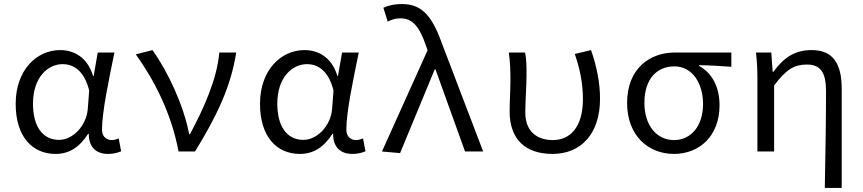

<svg xmlns="http://www.w3.org/2000/svg" viewBox="-20 -744 4240 943"><path d="M253 12C319 12 370 -20 413 -87H416C416 -19 454 12 511 12C540 12 561 5 575 -1L563 -64C553 -60 540 -56 529 -56C502 -56 481 -74 481 -107C481 -196 516 -358 542 -486H460L440 -371H437C409 -465 341 -498 275 -498C161 -498 57 -401 57 -234C57 -75 137 12 253 12ZM270 -57C190 -57 142 -122 142 -235C142 -363 214 -429 288 -429C332 -429 392 -406 418 -299L411 -208C404 -126 338 -57 270 -57Z M857 0H938C1044 -173 1114 -317 1140 -486H1057C1046 -355 980 -210 913 -85H909C882 -228 804 -393 729 -498L647 -477C736 -353 821 -191 857 0Z M1453 12C1519 12 1570 -20 1613 -87H1616C1616 -19 1654 12 1711 12C1740 12 1761 5 1775 -1L1763 -64C1753 -60 1740 -56 1729 -56C1702 -56 1681 -74 1681 -107C1681 -196 1716 -358 1742 -486H1660L1640 -371H1637C1609 -465 1541 -498 1475 -498C1361 -498 1257 -401 1257 -234C1257 -75 1337 12 1453 12ZM1470 -57C1390 -57 1342 -122 1342 -235C1342 -363 1414 -429 1488 -429C1532 -429 1592 -406 1618 -299L1611 -208C1604 -126 1538 -57 1470 -57Z M1945 8 2115 -403H2119L2264 0H2353L2155 -519C2105 -660 2057 -724 1955 -724C1912 -724 1886 -716 1863 -706L1884 -638C1901 -646 1919 -654 1946 -654C2006 -654 2040 -614 2072 -520L2080 -497L1856 0Z M2694 12C2831 12 2927 -84 2927 -259C2927 -340 2910 -419 2883 -498L2803 -479C2832 -395 2843 -325 2843 -257C2843 -119 2780 -56 2695 -56C2623 -56 2560 -93 2560 -192C2560 -248 2566 -322 2566 -373C2566 -416 2566 -452 2559 -486H2479C2486 -435 2487 -391 2487 -353C2487 -301 2483 -249 2483 -197C2483 -57 2563 12 2694 12Z M3290 12C3415 12 3514 -76 3514 -227C3514 -318 3477 -385 3414 -420V-424C3470 -423 3515 -420 3572 -416V-486H3294C3172 -486 3060 -408 3060 -238C3060 -77 3165 12 3290 12ZM3290 -56C3207 -56 3145 -126 3145 -238C3145 -359 3208 -418 3292 -418C3383 -418 3433 -331 3433 -234C3433 -125 3374 -56 3290 -56Z M4031 179H4114V-308C4114 -432 4071 -498 3967 -498C3888 -498 3833 -466 3778 -391H3775L3768 -486H3693C3699 -435 3700 -391 3700 -353V0H3782V-324C3842 -405 3883 -427 3943 -427C4010 -427 4037 -388 4037 -297C4037 -157 4034 20 4031 179Z"/></svg>

Font: Hasklig
Style: Regular
Weight: 400
Monospace: yes
Designer: Paul D. Hunt, Teo Tuominen
Foundry: Adobe Systems Incorporated
Version: Version 2.030;PS 1.0;hotconv 16.6.51;makeotf.lib2.5.65220